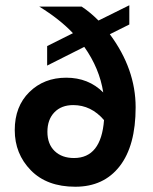

<svg xmlns="http://www.w3.org/2000/svg" viewBox="-20 -699 582 729"><path d="M261 -99Q364 -99 375 -243Q326 -300 258 -300Q213 -300 186.5 -272.5Q160 -245 160 -198.5Q160 -152 187.5 -125.5Q215 -99 261 -99ZM397 -569Q495 -437 495 -291.5Q495 -146 434.5 -68Q374 10 266 10Q158 10 97 -52.5Q36 -115 36 -205Q36 -295 91.5 -349.5Q147 -404 231.5 -404Q316 -404 372 -348Q358 -439 300 -521L159 -450V-524L257 -573Q207 -626 129 -674H290Q322 -653 354 -621L471 -679V-606Z"/></svg>

Font: Hind Guntur SemiBold
Style: Regular
Weight: 600
Designer: Manushi Parikh, Hitesh Malaviya
Foundry: Indian Type Foundry
Version: Version 1.000;PS 1.0;hotconv 1.0.86;makeotf.lib2.5.63406; tt